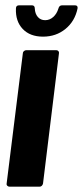

<svg xmlns="http://www.w3.org/2000/svg" viewBox="-20 -703 312 723"><path d="M5 -12 66 -502Q66 -507 70 -510.5Q74 -514 79 -514H192Q197 -514 200 -510.5Q203 -507 202 -502L142 -12Q141 -7 137.5 -3.5Q134 0 129 0H16Q11 0 7.5 -3.5Q4 -7 5 -12ZM40 -671Q40 -683 52 -683H100Q111 -683 111 -671Q112 -651 122.5 -639Q133 -627 150 -627Q167 -627 180.5 -639Q194 -651 200 -671Q203 -683 214 -683H262Q274 -683 272 -671Q262 -623 226.5 -594Q191 -565 142 -565Q93 -565 65.5 -594Q38 -623 40 -671Z"/></svg>

Font: Barlow Condensed
Style: Bold Italic
Weight: 700
Width: 3
Italic angle: -7°
Designer: Jeremy Tribby
Foundry: Tribby Type
Version: Version 1.408